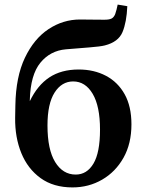

<svg xmlns="http://www.w3.org/2000/svg" viewBox="-20 -803 632 837"><path d="M296 14Q213 14 157 -26.5Q101 -67 73 -135.5Q45 -204 46 -289L47 -344Q49 -468 88.5 -551Q128 -634 191.5 -676Q255 -718 329 -718Q350 -718 373.5 -717.5Q397 -717 435 -717Q456 -717 466 -722Q476 -727 482 -741Q485 -749 488 -761Q491 -773 493 -783L535 -776Q532 -706 514 -663Q496 -620 437 -605Q417 -600 371.5 -596.5Q326 -593 267 -588Q199 -582 156 -529.5Q113 -477 110 -368V-362Q143 -431 195 -465.5Q247 -500 323 -500Q390 -500 442 -472.5Q494 -445 523.5 -392Q553 -339 553 -261Q553 -177 518.5 -115.5Q484 -54 425.5 -20Q367 14 296 14ZM310 -42Q359 -42 387.5 -90Q416 -138 416 -238Q416 -340 384 -394Q352 -448 299 -448Q249 -448 218 -399.5Q187 -351 187 -256Q187 -151 220.5 -96.5Q254 -42 310 -42Z"/></svg>

Font: Literata 36pt SemiBold
Style: Regular
Weight: 600
Designer: Latin by Veronika Burian and Jose Scaglione. Greek by Irene Vlachou. Cyrillic by Vera Evstafieva.
Foundry: TypeTogether
Version: Version 3.002